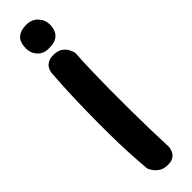

<svg xmlns="http://www.w3.org/2000/svg" viewBox="-294 -655 814 814"><g transform="rotate(-45 113.0 -248.5)"><path d="M117 174Q97 173 84.5 165.5Q72 158 64 148Q56 138 52.5 130.5Q49 123 49 123Q45 80 42 24Q39 -32 38.5 -95.5Q38 -159 39 -222.5Q40 -286 42.5 -345Q45 -404 49 -453Q49 -453 50.5 -460Q52 -467 58 -476.5Q64 -486 77 -493Q90 -500 112 -499Q135 -498 148.5 -488.5Q162 -479 169 -467Q176 -455 178 -446Q180 -437 180 -437Q177 -398 175.5 -344Q174 -290 173.5 -228Q173 -166 173.5 -102.5Q174 -39 175.5 19Q177 77 179 124Q179 124 177.5 132Q176 140 170.5 150.5Q165 161 152.5 168Q140 175 117 174ZM117 -532Q83 -531 64 -551.5Q45 -572 45 -600Q45 -638 64 -654.5Q83 -671 116 -671Q150 -671 169.5 -649.5Q189 -628 189 -600Q189 -582 182.5 -566.5Q176 -551 160.5 -541.5Q145 -532 117 -532Z"/></g></svg>

Font: Sour Gummy Black SemiBold
Style: Regular
Weight: 600
Version: Version 1.000